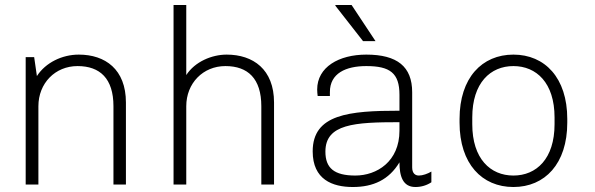

<svg xmlns="http://www.w3.org/2000/svg" viewBox="-20 -740 2385 770"><path d="M435 0H485V-329C485 -462 402 -521 296 -521C229 -521 163 -489 128 -435L117 -511H83V0H134V-314C134 -406 201 -475 291 -475C381 -475 435 -425 435 -314V0Z M1028 0H1079V-329C1079 -462 995 -521 889 -521C830 -521 762 -493 727 -439V-720H676V0H727V-314C727 -406 794 -475 884 -475C974 -475 1028 -425 1028 -314V0Z M1436 -575H1486L1390 -720H1325V-717L1436 -575ZM1633 -69V-370C1633 -473 1573 -521 1449 -521C1339 -521 1252 -471 1252 -381C1252 -372 1253 -363 1254 -355H1303V-371C1303 -446 1367 -475 1449 -475C1544 -475 1582 -447 1582 -360V-296C1380 -296 1234 -282 1234 -133C1234 -20 1313 10 1395 10C1477 10 1540 -19 1582 -89C1582 -34 1595 10 1646 10C1670 10 1692 3 1710 -9V-52C1695 -43 1675 -36 1660 -36C1645 -36 1633 -45 1633 -69ZM1582 -250V-216C1582 -92 1491 -36 1405 -36C1320 -36 1285 -66 1285 -132C1285 -243 1402 -250 1582 -250Z M2039 10C2165 10 2255 -83 2255 -248V-263C2255 -428 2165 -521 2039 -521C1913 -521 1823 -428 1823 -263V-248C1823 -83 1913 10 2039 10ZM2039 -36C1947 -36 1874 -103 1874 -242V-269C1874 -408 1947 -475 2039 -475C2131 -475 2204 -408 2204 -269V-242C2204 -103 2131 -36 2039 -36Z"/></svg>

Font: ChivoLight
Style: Regular
Weight: 300
Designer: Hector Gatti
Foundry: Omnibus-Type
Version: Version 1.004;PS 001.004;hotconv 1.0.88;makeotf.lib2.5.64775